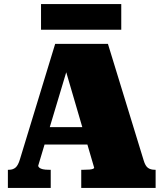

<svg xmlns="http://www.w3.org/2000/svg" viewBox="-20 -930 809 950"><path d="M171 -301H438L442 -215H169ZM288 -640 319 -610 169 -110Q169 -105 175 -100Q181 -95 192.5 -92.5Q204 -90 221 -90H231V0H19V-90H25Q44 -90 57 -101Q70 -112 79 -143L253 -713H514L691 -136Q699 -109 712 -99.5Q725 -90 746 -90H750V0H382V-90H394Q411 -90 422.5 -91Q434 -92 440 -94.5Q446 -97 446 -100ZM183 -910H580V-783H183Z"/></svg>

Font: Roboto Serif Black
Style: Regular
Weight: 900
Designer: Greg Gazdowicz
Foundry: Commercial Type
Version: Version 1.008